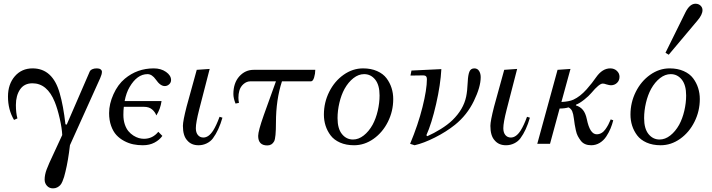

<svg xmlns="http://www.w3.org/2000/svg" viewBox="-20 -782 3872 1044"><path d="M23.4 -256.8Q23.4 -324.2 60.5 -367.2Q97.7 -410.2 157.2 -410.2Q266.6 -410.2 304.7 -274.9Q324.2 -208 335.9 -106L342.8 -104.5L463.9 -383.8Q467.3 -393.1 470.7 -397.7Q474.1 -402.3 483.2 -406.2Q492.2 -410.2 506.8 -410.2Q520 -410.2 527.1 -404.8Q534.2 -399.4 534.2 -391.6Q534.2 -377.9 524.9 -357.4L360.4 7.3Q350.6 92.3 335.9 151.4Q331.5 169.4 328.4 180.2Q325.2 190.9 319.6 204.3Q314 217.8 307.4 224.9Q300.8 231.9 290.8 237.1Q280.8 242.2 268.1 242.2Q248 242.2 235.4 228.3Q222.7 214.4 222.7 194.3Q222.7 168.9 233.6 139.4Q244.6 109.9 270.5 55.7L318.4 -47.9Q316.9 -84.5 304.7 -137.9Q292.5 -191.4 277.8 -227.5Q236.8 -329.1 156.2 -329.1Q111.8 -329.1 89.1 -295.7Q66.4 -262.2 66.4 -210.9Q66.4 -168 74.7 -138.2L56.2 -129.9Q23.4 -185.5 23.4 -256.8Z M573.2 -167Q573.2 -216.8 596.9 -269.5Q620.6 -322.3 658.7 -354Q726.1 -410.2 815.9 -410.2Q855.5 -410.2 882.8 -390.9Q910.2 -371.6 910.2 -346.7Q910.2 -333 899.7 -323.5Q889.2 -314 876 -314Q851.6 -314 827.6 -349.1Q806.6 -378.9 782.2 -378.9Q725.6 -378.9 684.6 -308.6Q666.5 -278.3 657.7 -232.4H858.4Q852.5 -189.5 830.1 -154.3Q823.2 -173.3 806.6 -187.3Q790 -201.2 762.7 -201.2H653.3Q650.9 -182.6 650.9 -157.2Q650.9 -129.4 658.4 -106.4Q666 -83.5 678 -69.1Q689.9 -54.7 705.3 -44.9Q720.7 -35.2 734.9 -31.2Q749 -27.3 762.7 -27.3Q810.1 -27.3 840.8 -65.4L862.8 -43Q847.2 -21 820.1 -6.6Q793 7.8 756.8 7.8Q729.5 7.8 704.6 2.7Q679.7 -2.4 655.3 -15.4Q630.9 -28.3 613 -47.6Q595.2 -66.9 584.2 -97.7Q573.2 -128.4 573.2 -167Z M974.6 -97.7Q974.6 -124 994.6 -202.1L1049.8 -402.3L1120.1 -407.2L1063 -186Q1044.9 -115.2 1044.9 -85Q1044.9 -61 1056.2 -47.6Q1067.4 -34.2 1085.9 -34.2Q1114.7 -34.2 1139.2 -72.3Q1156.7 -100.1 1173.8 -147L1189.5 -142.1Q1169.9 -73.2 1137.7 -29.8Q1125 -12.7 1104 -2.4Q1083 7.8 1059.6 7.8Q1020 7.8 998 -18.6Q974.6 -43.5 974.6 -97.7Z M1249 -270.5Q1249 -330.6 1281.2 -366.7Q1313.5 -402.3 1359.4 -402.3H1694.3Q1694.3 -381.3 1688 -360.6Q1681.6 -339.8 1670.9 -339.8H1513.2Q1480.5 -239.3 1480.5 -116.2Q1480.5 -32.2 1470.7 -13.7Q1458.5 8.8 1433.6 8.8Q1383.8 8.8 1383.8 -43Q1383.8 -69.3 1414.1 -155.3L1480.5 -339.8H1341.8Q1321.3 -339.8 1304.2 -325Q1287.1 -310.1 1281.2 -288.1Q1276.4 -271 1276.4 -251Q1276.4 -237.3 1279.3 -222.7L1260.7 -218.8Q1249 -248 1249 -270.5Z M1741.2 -159.2Q1741.2 -224.6 1770 -282.5Q1798.8 -340.3 1848.1 -375.2Q1897.5 -410.2 1954.1 -410.2Q1997.6 -410.2 2030.5 -395.5Q2063.5 -380.9 2081.8 -356.4Q2100.1 -332 2109.1 -303.5Q2118.2 -274.9 2118.2 -243.2Q2118.2 -177.7 2089.4 -119.9Q2060.5 -62 2011.2 -27.1Q1961.9 7.8 1905.3 7.8Q1861.8 7.8 1828.9 -6.8Q1795.9 -21.5 1777.6 -45.9Q1759.3 -70.3 1750.2 -98.9Q1741.2 -127.4 1741.2 -159.2ZM1815.4 -139.6Q1815.4 -82.5 1839.4 -53Q1863.3 -23.4 1899.4 -23.4Q1929.7 -23.4 1957.5 -45.2Q1985.4 -66.9 2005.9 -103.5Q2023.9 -136.7 2033.9 -179.4Q2043.9 -222.2 2043.9 -262.7Q2043.9 -319.8 2020 -349.4Q1996.1 -378.9 1960 -378.9Q1929.7 -378.9 1901.9 -357.2Q1874 -335.4 1853.5 -298.8Q1835.4 -265.6 1825.4 -222.9Q1815.4 -180.2 1815.4 -139.6Z M2210 0Q2253.4 -104 2277.3 -199.7Q2301.3 -295.4 2301.3 -352.1Q2301.3 -372.1 2281.7 -372.1Q2235.8 -372.1 2211.9 -371.1L2217.3 -398.4L2379.9 -406.2Q2375.5 -321.8 2351.3 -216.1Q2327.1 -110.4 2298.3 -46.4L2303.7 -41.5Q2338.9 -57.1 2376.5 -80.3Q2414.1 -103.5 2440.4 -128.9Q2500 -187 2514.6 -255.9Q2521 -285.6 2523.4 -337.9Q2524.9 -373.5 2532.2 -391.8Q2539.6 -410.2 2559.1 -410.2Q2576.2 -410.2 2585 -396.2Q2593.8 -382.3 2593.8 -362.3Q2593.8 -309.1 2556.6 -232.7Q2519.5 -156.2 2454.1 -103.5Q2405.8 -64.9 2344.7 -34.2Q2283.7 -3.4 2234.4 7.8Z M2646.5 -97.7Q2646.5 -124 2666.5 -202.1L2721.7 -402.3L2792 -407.2L2734.9 -186Q2716.8 -115.2 2716.8 -85Q2716.8 -61 2728 -47.6Q2739.3 -34.2 2757.8 -34.2Q2786.6 -34.2 2811 -72.3Q2828.6 -100.1 2845.7 -147L2861.3 -142.1Q2841.8 -73.2 2809.6 -29.8Q2796.9 -12.7 2775.9 -2.4Q2754.9 7.8 2731.4 7.8Q2691.9 7.8 2669.9 -18.6Q2646.5 -43.5 2646.5 -97.7Z M2901.4 0 3011.7 -402.3 3082 -407.2 3032.7 -227.5Q3074.7 -229.5 3098.1 -240.2Q3134.3 -256.8 3169.4 -295.9Q3201.2 -332 3221.7 -362.3Q3255.4 -410.2 3298.3 -410.2Q3319.8 -410.2 3334.2 -396.7Q3348.6 -383.3 3348.6 -364.7Q3348.6 -344.2 3335 -331.3Q3321.3 -318.4 3301.8 -318.4Q3293.9 -318.4 3277.3 -323.2Q3265.6 -327.6 3257.3 -327.6Q3238.3 -327.6 3195.3 -276.4Q3182.1 -260.3 3156.5 -240Q3130.9 -219.7 3112.3 -212.9L3111.3 -209Q3135.3 -201.7 3149.7 -184.1Q3164.1 -166.5 3170.9 -133.8Q3187.5 -51.8 3224.6 -51.8Q3238.3 -51.8 3250.2 -58.6Q3262.2 -65.4 3271.5 -78.4Q3280.8 -91.3 3287.4 -103.8Q3293.9 -116.2 3300.8 -132.8L3314.5 -127.9Q3308.6 -104.5 3299.6 -82.8Q3290.5 -61 3276.4 -39.6Q3262.2 -18.1 3241 -5.1Q3219.7 7.8 3194.3 7.8Q3176.3 7.8 3161.9 1.7Q3147.5 -4.4 3137.9 -17.1Q3128.4 -29.8 3121.8 -42.2Q3115.2 -54.7 3111.1 -73.7Q3106.9 -92.8 3105 -105.2Q3103 -117.7 3100.6 -136.7Q3097.2 -163.6 3091.3 -177.2Q3085.4 -190.9 3071.3 -198.2Q3052.2 -191.9 3022.9 -191.9L2970.7 0Z M3598.6 -495.1 3707 -714.8Q3730.5 -761.7 3761.7 -761.7Q3778.3 -761.7 3789.1 -751.5Q3799.8 -741.2 3799.8 -727.1Q3799.8 -702.1 3772.5 -670.4L3616.2 -484.4ZM3408.2 -159.2Q3408.2 -224.6 3437 -282.5Q3465.8 -340.3 3515.1 -375.2Q3564.5 -410.2 3621.1 -410.2Q3664.6 -410.2 3697.5 -395.5Q3730.5 -380.9 3748.8 -356.4Q3767.1 -332 3776.1 -303.5Q3785.2 -274.9 3785.2 -243.2Q3785.2 -177.7 3756.3 -119.9Q3727.5 -62 3678.2 -27.1Q3628.9 7.8 3572.3 7.8Q3528.8 7.8 3495.8 -6.8Q3462.9 -21.5 3444.6 -45.9Q3426.3 -70.3 3417.2 -98.9Q3408.2 -127.4 3408.2 -159.2ZM3482.4 -139.6Q3482.4 -82.5 3506.3 -53Q3530.3 -23.4 3566.4 -23.4Q3596.7 -23.4 3624.5 -45.2Q3652.3 -66.9 3672.9 -103.5Q3690.9 -136.7 3700.9 -179.4Q3710.9 -222.2 3710.9 -262.7Q3710.9 -319.8 3687 -349.4Q3663.1 -378.9 3627 -378.9Q3596.7 -378.9 3568.8 -357.2Q3541 -335.4 3520.5 -298.8Q3502.4 -265.6 3492.4 -222.9Q3482.4 -180.2 3482.4 -139.6Z"/></svg>

Font: Theano Modern
Style: Regular
Weight: 400
Designer: Alexey Kryukov
Version: Version 2.00